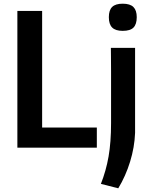

<svg xmlns="http://www.w3.org/2000/svg" viewBox="-20 -799 814 1039"><path d="M644 -632Q605 -632 587 -650Q569 -668 569 -706Q569 -744 587 -761.5Q605 -779 644 -779Q684 -779 702 -761Q720 -743 720 -706Q720 -668 702.5 -650Q685 -632 644 -632ZM526 196Q554 125 567.5 48Q581 -29 581 -133Q581 -138 581 -166Q581 -194 581 -234.5Q581 -275 581 -322.5Q581 -370 581 -413.5Q581 -457 580.5 -491.5Q580 -526 580 -540H711V-80Q708 -2 684 76Q660 154 620 220ZM74 -740H208V-109H504V0H74Z"/></svg>

Font: Encode Sans Narrow
Style: SemiBold
Weight: 600
Designer: Pablo Impallari, Andres Torresi
Foundry: Pablo Impallari, Andres Torresi
Version: Version 1.000; ttfautohint (v1.00) -l 8 -r 50 -G 200 -x 14 -